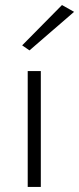

<svg xmlns="http://www.w3.org/2000/svg" viewBox="-20 -742 314 762"><path d="M90 -460V0H142V-460ZM274 -695 226 -722 68 -562 97 -542Z"/></svg>

Font: Jost Light
Style: Regular
Weight: 300
Version: Version 3.710